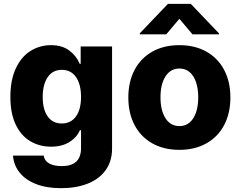

<svg xmlns="http://www.w3.org/2000/svg" viewBox="-20 -773 1256 1003"><path d="M47.9 40H208Q212.9 67.9 237.8 81.3Q262.7 94.7 302.7 94.7Q403.3 94.7 403.3 1V-92.8H397.5Q380.9 -54.7 342.3 -30.8Q303.7 -6.8 247.1 -6.8Q186.5 -6.8 138.4 -35.2Q90.3 -63.5 62.3 -121.8Q34.2 -180.2 34.2 -266.6Q34.2 -355.5 63 -416.5Q91.8 -477.5 140.1 -507.3Q188.5 -537.1 246.1 -537.1Q304.7 -537.1 342 -509Q379.4 -481 396.5 -439.5H401.4V-530.3H565.4V2.9Q565.4 68.8 532.2 115.5Q499 162.1 438.7 186Q378.4 210 298.8 210Q224.1 210 168.9 188.7Q113.8 167.5 82.8 128.9Q51.8 90.3 47.9 40ZM403.3 -266.6Q403.3 -332.5 377 -370.4Q350.6 -408.2 302.7 -408.2Q255.4 -408.2 229.2 -369.9Q203.1 -331.5 203.1 -266.6Q203.1 -201.2 229.2 -164.6Q255.4 -127.9 302.7 -127.9Q350.1 -127.9 376.7 -164.6Q403.3 -201.2 403.3 -266.6Z M650.4 -263.7Q650.4 -345.2 682.6 -407Q714.8 -468.8 775.1 -502.9Q835.4 -537.1 917 -537.1Q998.5 -537.1 1058.8 -502.9Q1119.1 -468.8 1151.4 -407Q1183.6 -345.2 1183.6 -263.7Q1183.6 -182.1 1151.4 -120.4Q1119.1 -58.6 1058.8 -24.4Q998.5 9.8 917 9.8Q835.4 9.8 775.1 -24.4Q714.8 -58.6 682.6 -120.4Q650.4 -182.1 650.4 -263.7ZM1015.6 -264.6Q1015.6 -309.1 1004.2 -343.3Q992.7 -377.4 970.7 -396.2Q948.7 -415 918 -415Q870.6 -415 844.5 -374Q818.4 -333 818.4 -264.6Q818.4 -196.3 844.5 -155.3Q870.6 -114.3 918 -114.3Q948.7 -114.3 970.7 -133.1Q992.7 -151.9 1004.2 -186Q1015.6 -220.2 1015.6 -264.6ZM917 -674.8 848.6 -593.8H710V-598.6L857.4 -752.9H976.6L1124 -598.6V-593.8H985.4Z"/></svg>

Font: Pretendard JP ExtraBold
Style: Regular
Weight: 800
Designer: Base glyphs from Inter by Rasmus Andersson; Hangeul glyphs from Noto Sans CJK(Source Han Sans) by Jang Soo-young and Kan
Foundry: Kil Hyung-jin
Version: Version 1.309